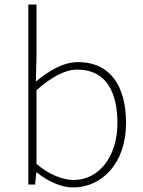

<svg xmlns="http://www.w3.org/2000/svg" viewBox="-20 -814 633 847"><path d="M302 13C428 13 536 -92 536 -271C536 -434 467 -540 324 -540C258 -540 193 -500 138 -454L141 -560V-794H105V0H135L140 -53H143C192 -13 252 13 302 13ZM305 -20C263 -20 201 -39 141 -91V-416C206 -474 267 -507 321 -507C450 -507 498 -405 498 -271C498 -124 417 -20 305 -20Z"/></svg>

Font: Source Han Sans JP ExtraLight
Style: Regular
Weight: 250
Designer: Ryoko NISHIZUKA 西塚涼子 (kana, bopomofo & ideographs); Paul D. Hunt (Latin, Greek & Cyrillic); Sandoll Communications 산돌커뮤니
Foundry: Adobe
Version: Version 2.001;hotconv 1.0.107;makeotfexe 2.5.65593